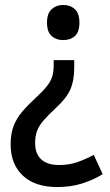

<svg xmlns="http://www.w3.org/2000/svg" viewBox="-20 -565 445 776"><path d="M280 -292Q280 -239 264 -203Q248 -167 205 -128Q174 -99 155.5 -77.5Q137 -56 129.5 -35Q122 -14 122 13Q122 57 147 79.5Q172 102 219 102Q259 102 292 90.5Q325 79 359 61L395 139Q356 163 310.5 177Q265 191 212 191Q121 191 72 144.5Q23 98 23 19Q23 -25 35 -56Q47 -87 70.5 -114.5Q94 -142 128 -173Q156 -199 171 -218.5Q186 -238 191.5 -257Q197 -276 197 -301V-322H280ZM301 -474Q301 -436 283 -419.5Q265 -403 235 -403Q207 -403 188.5 -419.5Q170 -436 170 -474Q170 -511 189 -528Q208 -545 235 -545Q264 -545 282.5 -528Q301 -511 301 -474Z"/></svg>

Font: Noto Sans Ethiopic SemiCondensed Medium
Style: Regular
Weight: 500
Width: 4
Designer: Monotype Design Team
Foundry: Monotype Imaging Inc.
Version: Version 2.102; ttfautohint (v1.8.4.7-5d5b)